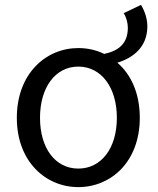

<svg xmlns="http://www.w3.org/2000/svg" viewBox="-20 -754 646 787"><path d="M301 -63C207 -63 144 -146 144 -271C144 -396 207 -481 301 -481C395 -481 459 -396 459 -271C459 -146 395 -63 301 -63ZM487 -700C498 -683 504 -660 504 -640C504 -578 469 -546 407 -533C375 -549 338 -557 301 -557C168 -557 49 -452 49 -271C49 -91 168 13 301 13C435 13 553 -91 553 -271C553 -372 517 -449 461 -497C524 -516 584 -560 584 -646C584 -678 573 -709 558 -734Z"/></svg>

Font: Noto Sans T Chinese Regular
Style: Regular
Weight: 400
Designer: Ryoko NISHIZUKA (kana & ideographs); Paul D. Hunt (Latin, Greek & Cyrillic); Wenlong ZHANG (bopomofo); Sandoll Communica
Foundry: Adobe Systems Incorporated
Version: Version 1.000;PS 1;hotconv 1.0.78;makeotf.lib2.5.61930